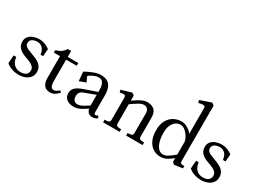

<svg xmlns="http://www.w3.org/2000/svg" viewBox="-45 -1391 2713 2036"><g transform="rotate(30 1311.5 -373.0)"><path d="M40 -41.6 47.1 -139.9H79Q83.5 -100.4 99.7 -74Q115.9 -47.6 140.9 -35.1Q165.9 -22.5 197.2 -22.5Q239.8 -22.5 262.8 -40.9Q285.8 -59.4 285.8 -93Q285.8 -116.1 272.2 -132.6Q258.6 -149.1 234.6 -161.3Q210.5 -173.5 171.1 -186.8Q115.1 -205.5 84.1 -235.1Q53 -264.8 53 -314.4Q53 -352.9 75.1 -377.8Q97.1 -402.8 130.4 -414.1Q163.8 -425.5 198.6 -425.5Q239.2 -425.5 274.1 -410.7Q309 -395.9 328.5 -379.1L321.4 -289.2H289.5Q283.9 -339.8 258.3 -365.6Q232.8 -391.4 194.9 -391.4Q158.6 -391.4 133 -375.9Q107.4 -360.4 107.4 -328Q107.4 -308.2 119.2 -294.9Q131 -281.6 151.5 -272.1Q172 -262.5 210.5 -249Q255 -233.2 284.2 -216.8Q313.4 -200.2 331.3 -174.4Q349.2 -148.5 349.2 -110.6Q349.2 -71.8 328 -43.9Q306.8 -16.1 271.2 -2.1Q235.8 12 193 12Q145.5 12 104.9 -3.1Q64.2 -18.1 40 -41.6Z M476.6 -115.2V-379H400.9V-408.6Q476.2 -427.8 510.5 -486H551.4V-413H681V-379.1H551.4V-131Q551.4 -94.6 556.1 -73.2Q560.9 -51.9 571.2 -42.6Q581.5 -33.2 598.2 -33.2Q612 -33.2 626.3 -41.1Q640.6 -49 662.5 -67L678.2 -46Q645.8 -14.5 623.8 -3.2Q601.9 8 573.2 8Q548.4 8 526.9 -2.4Q505.4 -12.8 491 -40.1Q476.6 -67.4 476.6 -115.2Z M748.5 -83.6Q748.5 -115.4 763.5 -137.3Q778.5 -159.2 803.9 -173.5Q829.2 -187.8 869 -201.6L1018.9 -253.5V-276Q1018.9 -316.4 1010.1 -341.5Q1001.4 -366.6 985.5 -378.1Q969.6 -389.5 947.1 -389.5Q927.1 -389.5 904.6 -382Q882.1 -374.5 862.8 -363.2Q843.5 -352 831.1 -340.4L860.1 -277.9L781 -247.6L771.1 -359.5Q813.2 -384 864 -403.8Q914.8 -423.5 952.5 -423.5Q993.4 -423.5 1024.6 -410.9Q1055.8 -398.2 1076.3 -360.7Q1096.9 -323.1 1096.9 -253V-51.8Q1096.9 -29.8 1109.7 -26.2Q1122.5 -22.8 1141.8 -36.8L1156.6 -11Q1146.8 -0.5 1129.6 5.2Q1112.4 11 1092.9 11Q1076.4 11 1061.5 4.4Q1046.6 -2.2 1036.2 -16.2Q1025.9 -30.1 1023.4 -51Q984 -25.5 960.1 -12.4Q936.2 0.8 913.2 7.4Q890.2 14 863.4 14Q835.5 14 809.2 4.2Q783 -5.6 765.8 -27.6Q748.5 -49.5 748.5 -83.6ZM1018.9 -87.6V-217.9L888.4 -170.2Q861.4 -160.5 846.9 -143.9Q832.4 -127.4 832.4 -95.1Q832.4 -61.9 848.3 -45.2Q864.2 -28.5 888.8 -28.5Q905.6 -28.5 922.2 -33.8Q938.8 -39.1 959.8 -51Q980.8 -62.9 1018.9 -87.6Z M1568.2 -69.8V-301.6Q1568.2 -377.4 1506.5 -377.4Q1482.8 -377.4 1451.8 -359.9Q1420.8 -342.5 1359.5 -299.9V-343.9Q1398.1 -370.1 1423.8 -385.4Q1449.4 -400.6 1474.4 -410.6Q1499.4 -420.5 1521.5 -420.5Q1578.9 -420.5 1611.1 -391.7Q1643.2 -362.9 1643.2 -295.2V-69.8Q1643.2 -54.4 1647.8 -46.6Q1652.4 -38.9 1665.1 -35.4Q1677.8 -32 1706.5 -32V0H1505.1V-32Q1533.8 -32 1546.4 -35.4Q1559.1 -38.9 1563.7 -46.6Q1568.2 -54.4 1568.2 -69.8ZM1287.6 -66.8V-333.4Q1287.6 -351.9 1282.4 -359.7Q1277.2 -367.5 1263.6 -367.8Q1249.9 -368.1 1217.8 -361.5L1209 -390.8L1334 -427.9L1362.5 -407.9V-69.8Q1362.5 -54.4 1367.1 -46.6Q1371.6 -38.9 1384.3 -35.4Q1397 -32 1425.8 -32V0H1222.9V-32Q1248.6 -32 1262.1 -35.2Q1275.5 -38.5 1281.6 -46.1Q1287.6 -53.6 1287.6 -66.8Z M1751.5 -209Q1751.5 -282 1778.4 -330.3Q1805.4 -378.6 1848.8 -401.4Q1892.2 -424.2 1942.9 -424.2Q1972.1 -424.2 1999.6 -411.4Q2027.1 -398.6 2047.2 -381Q2067.2 -363.4 2075 -349.5V-663.1Q2075 -678.9 2069.1 -685.4Q2063.1 -691.9 2046.8 -691.2Q2030.5 -690.6 1993.8 -682.6L1985 -712.9L2121.2 -760L2149.6 -738.8V-62.8Q2149.6 -47.2 2153.8 -40.1Q2158 -32.9 2168.3 -30.5Q2178.6 -28.1 2201 -28.8V0L2097.9 14.2L2075 -7.8V-52.6Q2040.8 -26.4 2019.2 -13.1Q1997.8 0.1 1976.4 6.8Q1955 13.5 1928.5 13.5Q1882.9 13.5 1842.7 -9.8Q1802.5 -33.1 1777 -83Q1751.5 -132.9 1751.5 -209ZM2075 -96.1V-256.8Q2069.8 -284.2 2050.7 -315.2Q2031.6 -346.1 2004.2 -367.4Q1976.8 -388.8 1947.1 -388.8Q1917.2 -388.8 1891.1 -370.5Q1864.9 -352.2 1848.9 -315.8Q1832.9 -279.4 1832.9 -227.9Q1832.9 -166 1845.9 -119.6Q1859 -73.2 1883.9 -47.2Q1908.8 -21.2 1943.1 -21.2Q1969.2 -21.2 2001.9 -41.4Q2034.6 -61.5 2075 -96.1Z M2273.5 -41.6 2280.6 -139.9H2312.5Q2317 -100.4 2333.2 -74Q2349.4 -47.6 2374.4 -35.1Q2399.4 -22.5 2430.8 -22.5Q2473.2 -22.5 2496.2 -40.9Q2519.2 -59.4 2519.2 -93Q2519.2 -116.1 2505.7 -132.6Q2492.1 -149.1 2468.1 -161.3Q2444 -173.5 2404.6 -186.8Q2348.6 -205.5 2317.6 -235.1Q2286.5 -264.8 2286.5 -314.4Q2286.5 -352.9 2308.6 -377.8Q2330.6 -402.8 2363.9 -414.1Q2397.2 -425.5 2432.1 -425.5Q2472.8 -425.5 2507.6 -410.7Q2542.5 -395.9 2562 -379.1L2554.9 -289.2H2523Q2517.4 -339.8 2491.8 -365.6Q2466.2 -391.4 2428.4 -391.4Q2392.1 -391.4 2366.5 -375.9Q2340.9 -360.4 2340.9 -328Q2340.9 -308.2 2352.7 -294.9Q2364.5 -281.6 2385 -272.1Q2405.5 -262.5 2444 -249Q2488.5 -233.2 2517.7 -216.8Q2546.9 -200.2 2564.8 -174.4Q2582.8 -148.5 2582.8 -110.6Q2582.8 -71.8 2561.5 -43.9Q2540.2 -16.1 2504.8 -2.1Q2469.2 12 2426.5 12Q2379 12 2338.4 -3.1Q2297.8 -18.1 2273.5 -41.6Z"/></g></svg>

Font: Didactic
Style: Regular
Weight: 400
Designer: Tyler Finck
Foundry: Etcetera Type Co
Version: Version 3.007;FEAKit 1.0